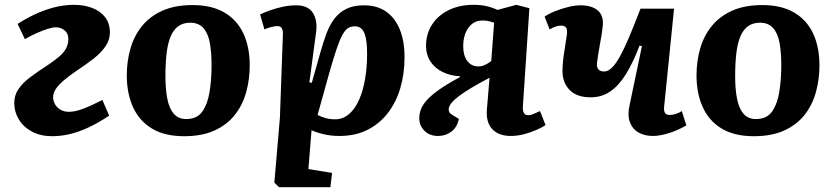

<svg xmlns="http://www.w3.org/2000/svg" viewBox="-20 -549 3454 795"><path d="M53 -450Q85 -471 123 -489Q161 -507 202.5 -518Q244 -529 287 -529Q328 -529 362 -516Q396 -503 415.5 -477.5Q435 -452 435 -414Q435 -384 417 -357.5Q399 -331 368.5 -307Q338 -283 300 -258Q266 -235 244 -216Q222 -197 211 -180.5Q200 -164 200 -146Q200 -132 207.5 -118Q215 -104 230 -95Q245 -86 265 -86Q291 -86 324 -98.5Q357 -111 404 -135L432 -70Q388 -41 348 -22Q308 -3 270 6Q232 15 196 15Q148 15 112.5 -4Q77 -23 58 -54.5Q39 -86 39 -122Q39 -154 56 -179.5Q73 -205 103.5 -228Q134 -251 174 -277Q206 -298 225.5 -315Q245 -332 254 -349.5Q263 -367 263 -388Q263 -411 247 -423.5Q231 -436 212 -436Q198 -436 177.5 -429.5Q157 -423 133 -412.5Q109 -402 83 -387Z M742 15Q662 15 609.5 -16.5Q557 -48 531 -105Q505 -162 505 -237Q505 -295 520 -347.5Q535 -400 567.5 -440.5Q600 -481 652 -504.5Q704 -528 778 -528Q856 -528 908.5 -497.5Q961 -467 987.5 -411Q1014 -355 1014 -278Q1014 -221 999.5 -168Q985 -115 953 -74Q921 -33 869 -9Q817 15 742 15ZM751 -56Q796 -56 818 -87.5Q840 -119 848 -170Q856 -221 856 -279Q856 -331 849 -370.5Q842 -410 822.5 -432.5Q803 -455 767 -455Q739 -455 719 -441Q699 -427 687 -399Q675 -371 670 -329.5Q665 -288 665 -232Q665 -179 673 -139Q681 -99 700 -77.5Q719 -56 751 -56Z M1151 -397Q1153 -421 1147.5 -431Q1142 -441 1128 -441Q1118 -441 1101 -436.5Q1084 -432 1075 -427L1057 -489Q1075 -498 1099 -506.5Q1123 -515 1151 -521Q1179 -527 1206 -527Q1255 -527 1275 -496.5Q1295 -466 1289 -417L1261 -208L1271 -206L1306 -330Q1318 -373 1331.5 -409.5Q1345 -446 1365 -472Q1385 -498 1414.5 -512.5Q1444 -527 1487 -527Q1541 -527 1578 -501.5Q1615 -476 1635 -428Q1655 -380 1655 -312Q1655 -243 1637.5 -184Q1620 -125 1585.5 -80.5Q1551 -36 1501 -11Q1451 14 1385 14Q1350 14 1319 6.5Q1288 -1 1270 -10L1257 151L1355 167L1348 226H1135L1116 207L1139 -62ZM1449 -440Q1433 -440 1421 -432.5Q1409 -425 1397.5 -404Q1386 -383 1373 -344Q1360 -305 1342 -242L1295 -73Q1310 -65 1328.5 -60Q1347 -55 1368 -55Q1400 -55 1425 -76.5Q1450 -98 1466.5 -135Q1483 -172 1491.5 -221Q1500 -270 1500 -325Q1500 -349 1498 -370Q1496 -391 1490.5 -407Q1485 -423 1475 -431.5Q1465 -440 1449 -440Z M2007 -227Q1963 -204 1931.5 -185Q1900 -166 1879.5 -150.5Q1859 -135 1849 -122Q1839 -109 1838 -99Q1837 -91 1840.5 -84.5Q1844 -78 1856 -71L1880 -57Q1873 -22 1849 -4Q1825 14 1794 14Q1759 14 1737.5 -7.5Q1716 -29 1716 -60Q1716 -92 1735 -119Q1754 -146 1791.5 -173Q1829 -200 1883 -229L1886 -233Q1845 -235 1812.5 -251Q1780 -267 1762 -295Q1744 -323 1744 -359Q1744 -408 1768.5 -446.5Q1793 -485 1837.5 -507Q1882 -529 1941 -529Q1970 -529 1993 -524Q2016 -519 2040 -508L2118 -529L2172 -515L2145 -107Q2144 -90 2149.5 -81Q2155 -72 2167 -72Q2176 -72 2187.5 -76.5Q2199 -81 2216 -89L2239 -31Q2224 -21 2200 -10.5Q2176 0 2148.5 7Q2121 14 2096 14Q2045 14 2018.5 -14Q1992 -42 1996 -95ZM2026 -455Q2011 -460 2001 -462Q1991 -464 1977 -464Q1941 -464 1919.5 -434Q1898 -404 1898 -357Q1898 -319 1915 -296.5Q1932 -274 1961 -274Q1974 -274 1986.5 -279.5Q1999 -285 2014 -296Z M2235 -480Q2252 -492 2278 -502.5Q2304 -513 2332.5 -520Q2361 -527 2384 -527Q2432 -527 2457 -504Q2482 -481 2475 -435Q2474 -423 2471 -405Q2468 -387 2464 -365.5Q2460 -344 2457 -324Q2454 -304 2452 -289Q2450 -271 2457.5 -262Q2465 -253 2481 -253Q2497 -253 2513 -268Q2529 -283 2546.5 -314.5Q2564 -346 2585 -395.5Q2606 -445 2632 -513H2771L2730 -108Q2728 -90 2733.5 -81.5Q2739 -73 2752 -73Q2764 -73 2777.5 -77Q2791 -81 2803 -89L2822 -30Q2807 -21 2789.5 -13Q2772 -5 2753.5 1Q2735 7 2717 10.5Q2699 14 2684 14Q2650 14 2624.5 0Q2599 -14 2588 -43.5Q2577 -73 2588 -119L2638 -358L2628 -360Q2602 -291 2572 -242.5Q2542 -194 2506.5 -170Q2471 -146 2426 -146Q2368 -146 2338.5 -176.5Q2309 -207 2309 -255Q2309 -274 2311.5 -297.5Q2314 -321 2318.5 -348Q2323 -375 2327 -404Q2330 -426 2324 -434.5Q2318 -443 2303 -443Q2293 -443 2280.5 -439Q2268 -435 2256 -427Z M3101 15Q3021 15 2968.5 -16.5Q2916 -48 2890 -105Q2864 -162 2864 -237Q2864 -295 2879 -347.5Q2894 -400 2926.5 -440.5Q2959 -481 3011 -504.5Q3063 -528 3137 -528Q3215 -528 3267.5 -497.5Q3320 -467 3346.5 -411Q3373 -355 3373 -278Q3373 -221 3358.5 -168Q3344 -115 3312 -74Q3280 -33 3228 -9Q3176 15 3101 15ZM3110 -56Q3155 -56 3177 -87.5Q3199 -119 3207 -170Q3215 -221 3215 -279Q3215 -331 3208 -370.5Q3201 -410 3181.5 -432.5Q3162 -455 3126 -455Q3098 -455 3078 -441Q3058 -427 3046 -399Q3034 -371 3029 -329.5Q3024 -288 3024 -232Q3024 -179 3032 -139Q3040 -99 3059 -77.5Q3078 -56 3110 -56Z"/></svg>

Font: Literata 18pt
Style: Bold Italic
Weight: 700
Italic angle: -2°
Designer: Latin by Veronika Burian and Jose Scaglione. Greek by Irene Vlachou. Cyrillic by Vera Evstafieva
Foundry: TypeTogether
Version: Version 3.103;gftools[0.9.29]